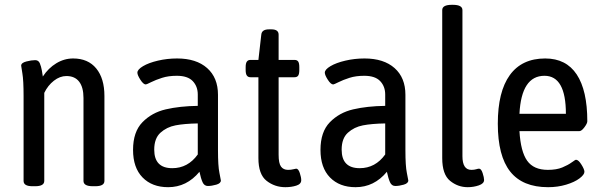

<svg xmlns="http://www.w3.org/2000/svg" viewBox="-20 -772 2496 798"><path d="M78 -20V-373Q78 -438 73 -467Q68 -496 68 -499Q68 -511 89.5 -516.5Q111 -522 126 -522Q140 -522 145.5 -509Q151 -496 154 -479Q157 -462 158 -454Q181 -489 214 -509Q247 -529 284 -529Q346 -529 380 -487.5Q414 -446 414 -373V-20Q414 2 376 2H366Q327 2 327 -20V-365Q327 -409 309 -432.5Q291 -456 256 -456Q229 -456 204 -436.5Q179 -417 164 -386V-20Q164 2 126 2H115Q78 2 78 -20Z M533 -149Q533 -224 572 -264Q611 -304 669 -317.5Q727 -331 802 -332V-379Q802 -413 781 -435Q760 -457 715 -457Q680 -457 653.5 -448.5Q627 -440 608 -430.5Q589 -421 586 -421Q576 -421 563.5 -440.5Q551 -460 551 -470Q551 -483 574.5 -497Q598 -511 636.5 -520Q675 -529 716 -529Q796 -529 841 -489Q886 -449 886 -378V-148Q886 -82 892 -53.5Q898 -25 898 -22Q898 -10 879 -4.5Q860 1 844 1Q829 1 822 -14.5Q815 -30 809 -58Q756 6 679 6Q612 6 572.5 -34.5Q533 -75 533 -149ZM802 -130V-259Q746 -258 709.5 -251Q673 -244 647 -220.5Q621 -197 621 -150Q621 -73 696 -73Q761 -73 802 -130Z M1054 -115V-451H1021Q1011 -451 1006 -458Q1001 -465 1001 -481V-493Q1001 -509 1006 -516Q1011 -523 1021 -523H1054L1066 -628Q1068 -650 1098 -650H1108Q1138 -650 1138 -628V-523H1204Q1215 -523 1219.5 -516Q1224 -509 1224 -493V-481Q1224 -465 1219.5 -458Q1215 -451 1204 -451H1138V-129Q1138 -93 1148 -79.5Q1158 -66 1177 -66Q1190 -66 1199 -68.5Q1208 -71 1211 -71Q1220 -71 1226 -53Q1232 -35 1232 -23Q1232 -7 1211.5 -0.5Q1191 6 1166 6Q1122 6 1088 -20.5Q1054 -47 1054 -115Z M1312 -149Q1312 -224 1351 -264Q1390 -304 1448 -317.5Q1506 -331 1581 -332V-379Q1581 -413 1560 -435Q1539 -457 1494 -457Q1459 -457 1432.5 -448.5Q1406 -440 1387 -430.5Q1368 -421 1365 -421Q1355 -421 1342.5 -440.5Q1330 -460 1330 -470Q1330 -483 1353.5 -497Q1377 -511 1415.5 -520Q1454 -529 1495 -529Q1575 -529 1620 -489Q1665 -449 1665 -378V-148Q1665 -82 1671 -53.5Q1677 -25 1677 -22Q1677 -10 1658 -4.5Q1639 1 1623 1Q1608 1 1601 -14.5Q1594 -30 1588 -58Q1535 6 1458 6Q1391 6 1351.5 -34.5Q1312 -75 1312 -149ZM1581 -130V-259Q1525 -258 1488.5 -251Q1452 -244 1426 -220.5Q1400 -197 1400 -150Q1400 -73 1475 -73Q1540 -73 1581 -130Z M1818 -115V-730Q1818 -752 1858 -752H1862Q1902 -752 1902 -730V-123Q1902 -66 1939 -66Q1951 -66 1959 -68.5Q1967 -71 1971 -71Q1980 -71 1986 -52.5Q1992 -34 1992 -24Q1992 -9 1970 -1.5Q1948 6 1924 6Q1883 6 1850.5 -20.5Q1818 -47 1818 -115Z M2049 -258Q2049 -391 2099 -460Q2149 -529 2246 -529Q2333 -529 2377 -462.5Q2421 -396 2421 -268Q2421 -259 2409 -243Q2397 -227 2388 -227H2139Q2144 -142 2171 -104Q2198 -66 2257 -66Q2293 -66 2317 -76Q2341 -86 2356 -97Q2371 -108 2374 -108Q2384 -108 2396.5 -88Q2409 -68 2409 -58Q2409 -46 2388.5 -30.5Q2368 -15 2333 -4.5Q2298 6 2258 6Q2152 6 2100.5 -59Q2049 -124 2049 -258ZM2332 -299Q2332 -457 2243 -457Q2147 -457 2139 -299Z"/></svg>

Font: Asap Condensed
Style: Regular
Weight: 400
Designer: Pablo Cosgaya
Foundry: Omnibus-Type
Version: Version 1.010; ttfautohint (v1.8)